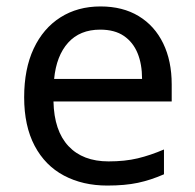

<svg xmlns="http://www.w3.org/2000/svg" viewBox="-20 -566 604 596"><path d="M292 -546Q361 -546 410.5 -516Q460 -486 486.5 -431.5Q513 -377 513 -304V-251H146Q148 -160 192.5 -112.5Q237 -65 317 -65Q368 -65 407.5 -74.5Q447 -84 489 -102V-25Q448 -7 408 1.5Q368 10 313 10Q237 10 178.5 -21Q120 -52 87.5 -113.5Q55 -175 55 -264Q55 -352 84.5 -415Q114 -478 167.5 -512Q221 -546 292 -546ZM291 -474Q228 -474 191.5 -433.5Q155 -393 148 -321H421Q421 -367 407 -401Q393 -435 364.5 -454.5Q336 -474 291 -474Z"/></svg>

Font: kannada115
Style: Book
Weight: 400
Designer: Jelle Bosma - Monotype Design Team
Foundry: Monotype Imaging Inc.
Version: Version 2.003